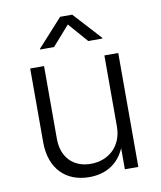

<svg xmlns="http://www.w3.org/2000/svg" viewBox="-85 -830 760 906"><g transform="rotate(-10 294.5 -377.5)"><path d="M270.5 7.3C343.8 7.3 407.2 -24.4 440.9 -101.1V0H505.4V-545.9H439V-205.6C439 -111.8 374 -53.2 288.1 -53.2C204.1 -53.2 149.9 -108.4 149.9 -197.8V-545.9H83.5V-192.9C83.5 -63.5 159.7 7.3 270.5 7.3ZM211.9 -626 294.4 -719.7 376 -626H443.4V-629.9L322.8 -761.7H265.1L145.5 -629.9V-626Z"/></g></svg>

Font: Raveo Light
Style: Regular
Weight: 300
Designer: Jakub Foglar, Rasmus Andersson (Inter)
Foundry: Jakubfoglar.com
Version: Version 1.100;Glyphs 3.2.3 (3260)